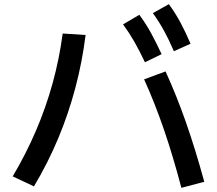

<svg xmlns="http://www.w3.org/2000/svg" viewBox="-20 -875 1040 922"><path d="M676 -576Q650 -631 625.5 -674Q601 -717 571 -758L649 -804Q681 -761 706 -715Q731 -669 756 -615ZM815 -629Q791 -685 767 -728.5Q743 -772 714 -812L791 -855Q823 -811 847.5 -765Q872 -719 895 -665ZM851 27Q811 -125 767.5 -252Q724 -379 672 -494L775 -532Q828 -416 873 -287.5Q918 -159 961 -2ZM41 -28Q105 -136 153 -248Q201 -360 233 -476.5Q265 -593 281 -714L391 -707Q375 -578 342 -453.5Q309 -329 259.5 -210.5Q210 -92 143 20Z"/></svg>

Font: M PLUS 2 Medium
Style: Regular
Weight: 500
Designer: Coji Morishita
Foundry: UNDERFOREST DESIGN
Version: Version 1.001